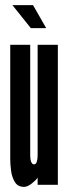

<svg xmlns="http://www.w3.org/2000/svg" viewBox="-20 -722 266 750"><path d="M74 8Q49 8 37.5 -11.8Q26 -31.5 23 -57Q20 -82.5 20 -99V-547H98V-115Q98 -99.5 101.8 -89.8Q105.5 -80 113 -80Q120.5 -80 123.8 -90.2Q127 -100.5 127 -116V-547H206V0H127V-28Q119.5 -17 103.2 -4.5Q87 8 74 8ZM160.5 -612H100.5L28.5 -702H109Z"/></svg>

Font: League Gothic Condensed
Style: Regular
Weight: 400
Width: 3
Designer: The League of Moveable Type
Version: Version 2.001